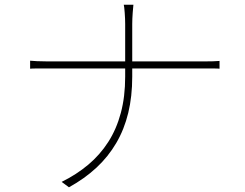

<svg xmlns="http://www.w3.org/2000/svg" viewBox="-20 -777 1040 816"><path d="M512 -675Q512 -696 510 -723Q508 -750 506 -757H547Q546 -750 544 -723Q542 -696 542 -675Q542 -646 542 -604Q542 -562 542 -520.5Q542 -479 542 -451Q542 -367 525 -297Q508 -227 474 -169Q440 -111 390 -64.5Q340 -18 273 19L242 -4Q305 -35 355 -77Q405 -119 440 -173.5Q475 -228 493.5 -297Q512 -366 512 -451Q512 -478 512 -519.5Q512 -561 512 -603.5Q512 -646 512 -675ZM108 -519Q116 -518 137.5 -517Q159 -516 182 -516Q191 -516 229.5 -516Q268 -516 326 -516Q384 -516 451 -516Q518 -516 585 -516Q652 -516 709 -516Q766 -516 803.5 -516Q841 -516 849 -516Q865 -516 885.5 -516.5Q906 -517 913 -518V-485Q906 -486 885.5 -486Q865 -486 848 -486Q840 -486 802.5 -486Q765 -486 708 -486Q651 -486 584.5 -486Q518 -486 451 -486Q384 -486 326.5 -486Q269 -486 230.5 -486Q192 -486 183 -486Q159 -486 137.5 -486Q116 -486 108 -485Z"/></svg>

Font: Noto Sans HK Thin
Style: Regular
Weight: 100
Designer: Ryoko NISHIZUKA 西塚涼子 (kana, bopomofo & ideographs); Paul D. Hunt (Latin, Greek & Cyrillic); Sandoll Communications 산돌커뮤니
Foundry: Adobe
Version: Version 2.004-H2;hotconv 1.0.118;makeotfexe 2.5.65603